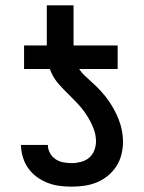

<svg xmlns="http://www.w3.org/2000/svg" viewBox="-20 -690 540 718"><path d="M420 -432H70V-520H155V-670H255V-520H420ZM248 8Q225 8 202 5Q179 2 157.5 -6.5Q136 -15 117.5 -28.5Q99 -42 85.5 -61Q72 -80 65.5 -102.5Q59 -125 58 -148H159Q159 -132 167 -117.5Q175 -103 188 -94.5Q201 -86 216.5 -83Q232 -80 248 -80Q265 -80 282.5 -84.5Q300 -89 313 -100Q326 -111 332.5 -127.5Q339 -144 339 -161Q339 -187 329 -211.5Q319 -236 305 -258Q291 -280 273 -299.5Q255 -319 236.5 -337Q218 -355 200.5 -374.5Q183 -394 172 -418Q161 -442 158 -468Q155 -494 155 -520H255Q255 -499 258.5 -478Q262 -457 272 -439Q282 -421 297.5 -406.5Q313 -392 328.5 -378Q344 -364 358.5 -348Q373 -332 385 -315Q397 -298 407 -279.5Q417 -261 424.5 -241.5Q432 -222 436 -201.5Q440 -181 440 -160Q440 -136 434 -112Q428 -88 415 -68Q402 -48 383 -32.5Q364 -17 342 -8Q320 1 296 4.5Q272 8 248 8Z"/></svg>

Font: Iosevka Curly Semibold
Style: Regular
Weight: 600
Monospace: yes
Designer: Belleve Invis
Foundry: Belleve Invis
Version: Version 22.1.2; ttfautohint (v1.8.4)